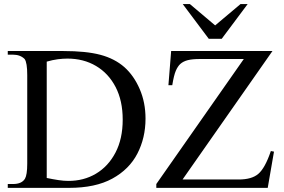

<svg xmlns="http://www.w3.org/2000/svg" viewBox="-20 -909 1373 929"><path d="M684.1 -335Q684.1 -242.2 644.8 -166Q605.5 -89.8 523.7 -44.9Q441.9 0 314 0H17.6V-18.6H42.5Q85.9 -18.6 101.1 -44.9Q106 -53.2 108.9 -71.3Q111.8 -89.4 111.8 -117.7V-545.4Q111.8 -606.4 99.1 -623.5Q78.1 -644.5 42.5 -644.5H17.6V-662.1H286.6Q397 -662.1 465.8 -643.8Q534.7 -625.5 582 -584Q627.9 -543 656 -478Q684.1 -413.1 684.1 -335ZM573.7 -330.1Q573.7 -421.9 539.3 -488Q504.9 -554.2 444.6 -589.8Q384.3 -625.5 306.2 -625.5Q284.2 -625.5 259.5 -622.3Q234.9 -619.1 206.1 -610.8V-47.9Q236.8 -41.5 262.7 -37.6Q288.6 -33.7 309.6 -33.7Q384.8 -33.2 444.3 -68.6Q503.9 -104 538.8 -170.7Q573.7 -237.3 573.7 -330.1ZM1305.7 -175.3 1275.4 0H736.3V-18.6L1159.7 -623.5H948.7Q910.6 -623.5 888.7 -617.9Q866.7 -612.3 852.5 -599.6Q839.8 -587.9 830.6 -566.4Q821.3 -544.9 813.5 -496.6H794.9L808.1 -662.1H1298.3L863.3 -40.5H1134.8Q1197.8 -40.5 1229.5 -67.4Q1262.7 -95.7 1290.5 -178.2ZM1178.2 -889.2 1052.7 -721.2H990.2L864.3 -889.2H898.9L1021 -786.1L1143.6 -889.2Z"/></svg>

Font: BabelStone Roman
Style: Regular
Weight: 400
Designer: Walt Agee, Victor Gaultney, Peter Martin, Debbi Hosken, Becca Hirsbrunner (SIL); Andrew West (BabelStone)
Foundry: BabelStone
Version: Version 16.000